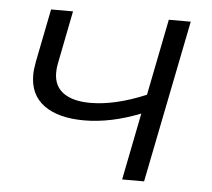

<svg xmlns="http://www.w3.org/2000/svg" viewBox="-43 -573 685 619"><g transform="rotate(5 299.0 -263.0)"><path d="M550 -526 445 0H374L417 -217Q321 -179 235 -179Q152 -179 105.5 -212.5Q59 -246 59 -311Q59 -328 64 -355L98 -526H169L135 -354Q132 -339 132 -325Q132 -281 163 -259Q194 -237 250 -237Q330 -237 430 -279L479 -526Z"/></g></svg>

Font: Montserrat Alternates
Style: Italic
Weight: 400
Italic angle: -11.3°
Designer: Julieta Ulanovsky
Foundry: Julieta Ulanovsky
Version: Version 7.200